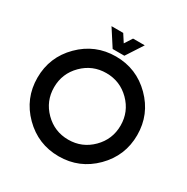

<svg xmlns="http://www.w3.org/2000/svg" viewBox="-189 -1011 1140 1172"><g transform="rotate(30 381.0 -425.0)"><path d="M380.9 0Q235.4 0 132.3 -103Q29.3 -206.1 29.3 -351.6Q29.3 -497.1 132.3 -600.1Q235.4 -703.1 380.9 -703.1Q526.4 -703.1 629.4 -600.1Q732.4 -497.1 732.4 -351.6Q732.4 -206.1 629.4 -103Q526.4 0 380.9 0ZM380.9 -117.2Q478 -117.2 546.6 -185.8Q615.2 -254.4 615.2 -351.6Q615.2 -448.7 546.6 -517.3Q478 -585.9 380.9 -585.9Q283.7 -585.9 215.1 -517.3Q146.5 -448.7 146.5 -351.6Q146.5 -254.4 215.1 -185.8Q283.7 -117.2 380.9 -117.2ZM498 -849.6 421.9 -732.4H339.4L263.7 -849.6H346.2L380.9 -795.9L415.5 -849.6Z"/></g></svg>

Font: Gerhaus
Style: Regular
Weight: 400
Designer: GGBotNet
Foundry: GGBotNet
Version: 1.01